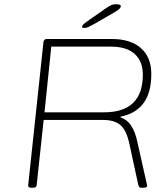

<svg xmlns="http://www.w3.org/2000/svg" viewBox="-20 -884 772 906"><path d="M128 2Q112 2 113 -10L185 -685Q187 -700 201 -700H507Q597 -700 645.5 -656.5Q694 -613 694 -535Q694 -446 656.5 -396.5Q619 -347 550 -334L549 -330Q580 -320 599 -291Q618 -262 628 -215L670 -28Q672 -21 673 -14.5Q674 -8 674 -7Q674 2 656 2H649Q642 2 638 -1Q634 -4 632 -14L591 -203Q577 -270 548 -294Q519 -318 467 -318H186L153 -10Q152 2 136 2ZM190 -354H471Q654 -354 654 -532Q654 -594 616 -629Q578 -664 503 -664H222ZM378 -752Q374 -752 370.5 -753Q367 -754 367 -758Q367 -766 391 -783L474 -841Q494 -855 504 -859.5Q514 -864 525 -864Q539 -864 544.5 -862Q550 -860 550 -855Q550 -848 541.5 -840.5Q533 -833 522 -827L425 -771Q409 -762 398 -757Q387 -752 378 -752Z"/></svg>

Font: Asap Expanded Expanded Thin
Style: Italic
Weight: 100
Width: 7
Italic angle: -6°
Designer: Pablo Cosgaya
Foundry: Omnibus-Type
Version: Version 3.001; ttfautohint (v1.8.4.7-5d5b)